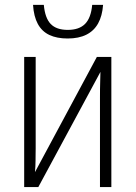

<svg xmlns="http://www.w3.org/2000/svg" viewBox="-20 -763 553 783"><path d="M125.5 -530.8V-158.2Q125.5 -146.5 125.2 -134.3Q125 -122.1 125 -109.6Q125 -97.2 124.3 -85.2Q123.5 -73.2 122.6 -61L375 -530.8H434.1V0H387.7V-366.2Q387.7 -382.8 387.9 -400.4Q388.2 -418 388.7 -435.8Q389.2 -453.6 389.6 -469.7L136.2 0H78.6V-530.8ZM400.4 -743.2Q397 -697.8 380.1 -667.5Q363.3 -637.2 332.3 -621.6Q301.3 -606 255.9 -606Q211.9 -606 181.4 -620.4Q150.9 -634.8 134.3 -665.3Q117.7 -695.8 114.7 -743.2H158.7Q163.6 -689 187 -665Q210.4 -641.1 256.3 -641.1Q302.7 -641.1 326.9 -665.5Q351.1 -689.9 356 -743.2Z"/></svg>

Font: Open Sans SemiCondensed Light
Style: Regular
Weight: 300
Width: 4
Designer: Monotype Design Team
Foundry: Monotype Imaging Inc.
Version: Version 3.000